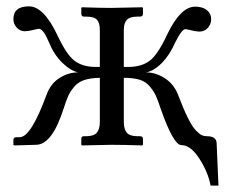

<svg xmlns="http://www.w3.org/2000/svg" viewBox="-20 -454 726 602"><path d="M293 -210Q263.7 -209.5 244.4 -203.1Q225.1 -196.8 212.6 -181.9Q200.2 -167 194.1 -153.6Q188 -140.1 179.2 -112.8Q143.1 0 92.8 0L24.9 2L22 0V-16.1Q22 -23.9 33.2 -23.9H42Q77.1 -23.9 126 -157.2Q139.2 -192.4 167 -209.7Q194.8 -227.1 225.1 -227.1Q201.2 -231.9 175 -257.6Q148.9 -283.2 133.8 -320.8Q115.7 -363.8 102.1 -363.8Q99.1 -363.8 83.5 -359.9Q67.9 -356 58.1 -356Q43 -356 32.5 -367.4Q22 -378.9 22 -394Q22 -434.1 70.8 -434.1Q116.7 -434.1 159.2 -345.2Q188 -283.2 213.4 -263.7Q238.8 -244.1 280.8 -244.1H293V-359.9Q293 -382.8 283.9 -392.3Q274.9 -401.9 250 -401.9H243.2Q235.4 -401.9 234.9 -410.2V-429.2L236.8 -431.2Q293 -429.2 329.1 -429.2L425.8 -431.2L428.2 -429.2V-410.2Q428.2 -402.3 418.9 -401.9H411.1Q387.2 -401.9 377.7 -391.8Q368.2 -381.8 368.2 -359.9V-244.1H381.8Q423.8 -244.1 449.5 -263.7Q475.1 -283.2 503.9 -345.2Q545.9 -433.1 591.8 -433.1Q615.7 -433.1 628.9 -422.1Q642.1 -411.1 642.1 -394Q642.1 -377.9 631.6 -366.5Q621.1 -355 605 -355Q595.2 -355 579.6 -358.9Q564 -362.8 562 -362.8Q549.8 -362.8 528.8 -319.8Q511.7 -280.8 486.8 -255.9Q461.9 -231 438 -227.1Q467.8 -227.1 496.3 -209Q524.9 -190.9 538.1 -157.2Q555.2 -112.3 569.1 -84.2Q583 -56.2 594.5 -44.7Q606 -33.2 613 -30Q620.1 -26.9 628.9 -26.9Q657.7 -26.9 659.2 -5.9L665 127.9H640.1Q633.3 87.9 605.7 44.4Q578.1 1 548.8 1Q523.9 1 483.9 -112.8Q475.1 -139.6 469 -153.3Q462.9 -167 450 -182.6Q437 -198.2 417.5 -204.1Q397.9 -210 368.2 -210V-71.8Q368.2 -48.8 377.7 -37.8Q387.2 -26.9 411.1 -26.9H418.9Q427.7 -26.9 428.2 -19V0L425.8 2Q367.7 0 329.1 0L236.8 2L234.9 0V-19Q234.9 -26.9 243.2 -26.9H250Q273.9 -26.9 283.4 -37.8Q293 -48.8 293 -71.8Z"/></svg>

Font: Linux Libertine Display
Style: Regular
Weight: 400
Designer: Philipp H. Poll
Foundry: Philipp H. Poll
Version: Version 5.0.9